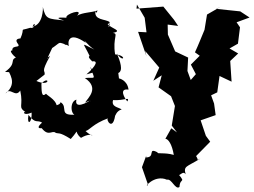

<svg xmlns="http://www.w3.org/2000/svg" viewBox="-20 -587 1117 844"><path d="M32 -269 15 -283C16 -267 61 -222 4 -176C25 -207 47 -155 69 -189C84 -117 57 -119 92 -94C80 -98 82 -76 119 -92C122 -48 97 -31 105 -82C138 -40 142 -62 165 -48C121 -9 189 -29 163 -24C194 16 209 -17 225 -3C237 2 239 -9 291 24C336 -26 300 -10 336 19C394 -15 402 31 356 -11C373 -14 389 -43 455 -67C444 -62 475 -9 486 -78C487 -77 492 -100 515 -106C500 -116 468 -117 477 -147C530 -144 551 -164 540 -141C528 -154 501 -200 545 -193C540 -235 503 -243 503 -242L500 -266C523 -276 508 -318 494 -352C522 -308 541 -343 486 -348C474 -422 503 -440 476 -442C522 -452 470 -461 453 -481C475 -496 448 -438 462 -490C444 -504 391 -497 400 -540C400 -540 401 -520 409 -541C381 -531 344 -533 319 -518C351 -553 264 -525 272 -509C223 -512 231 -506 262 -497C190 -505 181 -501 168 -557C170 -550 169 -478 123 -470C137 -502 137 -458 113 -465C59 -448 94 -472 69 -416C88 -418 41 -423 55 -400C79 -370 32 -394 34 -365C9 -367 68 -312 58 -337C16 -324 59 -312 2 -271ZM392 -269 376 -294C400 -230 401 -249 353 -244C418 -200 368 -158 354 -136C407 -162 350 -121 393 -158C357 -128 306 -109 316 -149C282 -140 292 -67 321 -84C231 -74 283 -116 246 -138C245 -118 187 -126 230 -106C236 -144 194 -162 182 -175C161 -155 163 -191 162 -220C198 -257 203 -203 140 -231L176 -259C180 -281 157 -263 200 -341C140 -303 211 -343 187 -328C225 -410 229 -410 177 -356C255 -400 228 -405 264 -393C271 -381 257 -399 283 -385C277 -398 279 -454 357 -399C337 -429 366 -386 395 -369C333 -398 344 -404 374 -341C361 -335 392 -315 383 -317C427 -324 378 -275 360 -260ZM623 97 604 148 631 226C609 243 657 178 714 203C735 197 750 249 769 235C771 187 806 229 747 157C762 216 779 154 796 179C786 142 799 148 861 110C834 120 860 126 842 99L904 36L885 10L862 -58L928 -81L921 -132L908 -168L935 -181L945 -253L998 -228L992 -319L1027 -352L989 -374L1026 -395L1035 -467L1020 -489L1077 -510L1036 -537L931 -548L949 -557L890 -523L879 -456C865 -423 852 -389 837 -357L858 -342L819 -303L841 -261L778 -189L827 -212L804 -275L807 -334L750 -361L718 -435L717 -479L763 -473L745 -500L698 -558L580 -549L582 -567L616 -509L624 -445L587 -447L624 -339L618 -363L680 -290L654 -232L691 -256L677 -203L732 -164L749 -121L735 -35L758 -5L733 -23L707 23C720 24 736 47 744 94C704 82 667 91 673 83C627 59 665 105 622 105Z"/></svg>

Font: Asimov Aggro
Style: Medium
Weight: 500
Designer: Google
Version: Version 2.000980; 2014